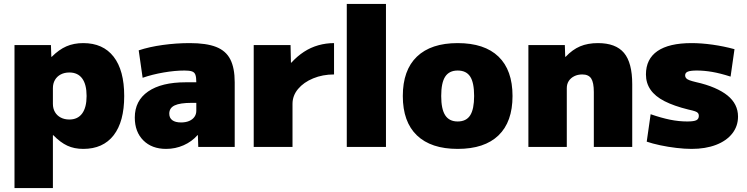

<svg xmlns="http://www.w3.org/2000/svg" viewBox="-20 -750 3814 980"><path d="M405 -530Q506 -530 560 -460.5Q614 -391 614 -260Q614 -129 560 -59.5Q506 10 405 10Q359 10 323.5 -6.5Q288 -23 252 -60H250V210H54V-520H240L242 -460H244Q281 -497 319 -513.5Q357 -530 405 -530ZM334 -380Q309 -380 290 -370Q271 -360 260.5 -342Q250 -324 250 -300V-220Q250 -196 260.5 -178Q271 -160 290 -150Q309 -140 334 -140Q377 -140 399.5 -171Q422 -202 422 -260Q422 -319 399.5 -349.5Q377 -380 334 -380Z M828 10Q755 10 711.5 -33.5Q668 -77 668 -150Q668 -236 736 -283Q804 -330 928 -330H982Q982 -355 977.5 -368Q973 -381 960 -385.5Q947 -390 922 -390Q873 -390 815 -380Q757 -370 708 -353L688 -493Q742 -511 811 -520.5Q880 -530 949 -530Q1033 -530 1083 -510.5Q1133 -491 1155.5 -447Q1178 -403 1178 -330V0H992L990 -60H988Q959 -27 917 -8.5Q875 10 828 10ZM904 -125Q928 -125 945.5 -132.5Q963 -140 972.5 -153.5Q982 -167 982 -185V-225H958Q899 -225 871.5 -212Q844 -199 844 -170Q844 -148 859.5 -136.5Q875 -125 904 -125Z M1275 0V-520H1463L1465 -430H1467Q1497 -463 1531.5 -485.5Q1566 -508 1605 -519Q1644 -530 1685 -530V-370Q1627 -370 1578.5 -350Q1530 -330 1501.5 -296Q1473 -262 1473 -220V0Z M1750 0V-730H1950V0Z M2316 10Q2180 10 2108 -59Q2036 -128 2036 -260Q2036 -392 2108 -461Q2180 -530 2316 -530Q2453 -530 2524.5 -461Q2596 -392 2596 -260Q2596 -128 2524.5 -59Q2453 10 2316 10ZM2316 -130Q2360 -130 2380 -161.5Q2400 -193 2400 -260Q2400 -328 2380 -359Q2360 -390 2316 -390Q2273 -390 2252.5 -359Q2232 -328 2232 -260Q2232 -193 2252.5 -161.5Q2273 -130 2316 -130Z M2677 0V-520H2863L2865 -460H2867Q2902 -497 2941 -513.5Q2980 -530 3032 -530Q3123 -530 3165 -480Q3207 -430 3207 -320V0H3011V-280Q3011 -329 2997.5 -349.5Q2984 -370 2952 -370Q2929 -370 2911 -361Q2893 -352 2883 -336.5Q2873 -321 2873 -300V0Z M3510 10Q3475 10 3432.5 5Q3390 0 3350 -8.5Q3310 -17 3281 -27L3301 -167Q3356 -148 3400.5 -139Q3445 -130 3488 -130Q3522 -130 3534.5 -136.5Q3547 -143 3547 -159Q3547 -167 3543 -172.5Q3539 -178 3527.5 -182Q3516 -186 3493 -191Q3420 -209 3372 -233.5Q3324 -258 3300.5 -292Q3277 -326 3277 -370Q3277 -449 3336 -489.5Q3395 -530 3510 -530Q3560 -530 3617 -522Q3674 -514 3729 -499L3709 -359Q3656 -376 3615 -383Q3574 -390 3537 -390Q3505 -390 3491 -384.5Q3477 -379 3477 -365Q3477 -357 3482 -351Q3487 -345 3499 -340.5Q3511 -336 3532 -331Q3586 -319 3626.5 -301.5Q3667 -284 3693.5 -262.5Q3720 -241 3733.5 -214Q3747 -187 3747 -155Q3747 -106 3717.5 -68.5Q3688 -31 3634.5 -10.5Q3581 10 3510 10Z"/></svg>

Font: M PLUS 1 Black
Style: Regular
Weight: 900
Designer: Coji Morishita
Foundry: UNDERFOREST DESIGN
Version: Version 1.001